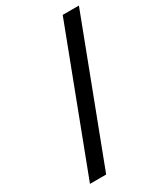

<svg xmlns="http://www.w3.org/2000/svg" viewBox="-200 -832 827 965"><g transform="rotate(-30 214.0 -350.0)"><path d="M426 -752 120 52H26L332 -752Z"/></g></svg>

Font: Pathway Extreme 8pt Thin 12pt
Style: Bold Italic
Weight: 700
Italic angle: -8°
Version: Version 1.001;gftools[0.9.26]